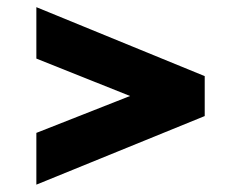

<svg xmlns="http://www.w3.org/2000/svg" viewBox="-20 -611 673 536"><path d="M81.5 -95.5V-240L343 -343L81.5 -447.5V-591L551.5 -398.5V-287Z"/></svg>

Font: Overpass ExtraBold
Style: Regular
Weight: 800
Designer: Delve Withrington, Dave Bailey, Thomas Jockin
Foundry: Delve Fonts LLC
Version: Version 4.000; ttfautohint (v1.8.3)